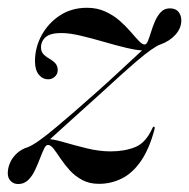

<svg xmlns="http://www.w3.org/2000/svg" viewBox="-24 -465 486 494"><path d="M95 -98Q102.5 -105 122.8 -123.2Q143 -141.5 171 -166.8Q199 -192 229 -219Q260 -247.5 285.2 -270.2Q310.5 -293 330.2 -309.8Q350 -326.5 364.5 -336.8Q379 -347 388.5 -350.5Q412.5 -359 427.5 -375.8Q442.5 -392.5 442.5 -412.5Q442.5 -426 435 -434.8Q427.5 -443.5 413 -443.5Q399 -443.5 390 -434Q381 -424.5 375 -410.8Q369 -397 364.8 -383.2Q360.5 -369.5 356.8 -360Q353 -350.5 348 -350.5Q342 -350.5 333 -360Q324 -369.5 312 -383.5Q300 -397.5 283.8 -411.8Q267.5 -426 246.5 -435.5Q225.5 -445 200 -445Q160.5 -445 130.5 -425.5Q100.5 -406 83.2 -374.5Q66 -343 66 -307.5Q66 -285 75.8 -273Q85.5 -261 100 -261Q110 -261 117.2 -267.8Q124.5 -274.5 124.5 -284.5Q124.5 -292.5 121 -298.5Q117.5 -304.5 108.5 -310.5Q96 -317.5 88.8 -324.5Q81.5 -331.5 81.5 -343Q81.5 -359 93.5 -369.5Q105.5 -380 133.5 -380Q155 -380 183.5 -373.2Q212 -366.5 242.8 -357.5Q273.5 -348.5 301.5 -341.8Q329.5 -335 349.5 -335L352.5 -345.5Q347.5 -340.5 328 -322.8Q308.5 -305 281 -279.2Q253.5 -253.5 223 -226.5Q195.5 -202 169 -179Q142.5 -156 119.5 -136.8Q96.5 -117.5 78 -104.2Q59.5 -91 48 -86.5Q31.5 -81.5 19.8 -70.8Q8 -60 2 -46.5Q-4 -33 -4 -19Q-4 -7 3.5 0.8Q11 8.5 23 8.5Q38 8.5 48.5 -1.8Q59 -12 66.2 -27.5Q73.5 -43 79.2 -58.2Q85 -73.5 89.8 -83.2Q94.5 -93 100.5 -92Q107 -91.5 114.8 -81.2Q122.5 -71 132.5 -56Q142.5 -41 156 -26.2Q169.5 -11.5 187.8 -1.8Q206 8 230.5 8Q262 8 289.5 -5.8Q317 -19.5 338.5 -50.5Q360 -81.5 373.5 -132Q374 -135.5 374 -137Q374 -138.5 372.5 -139Q371.5 -139.5 370.2 -138.5Q369 -137.5 368 -135Q351 -97.5 323.8 -86.5Q296.5 -75.5 260.5 -75.5Q231 -75.5 198.8 -83.5Q166.5 -91.5 139 -99.5Q111.5 -107.5 95.5 -107.5Z"/></svg>

Font: Fraunces 120pt
Style: Italic
Weight: 400
Italic angle: -16°
Version: Version 1.000;[b76b70a41]